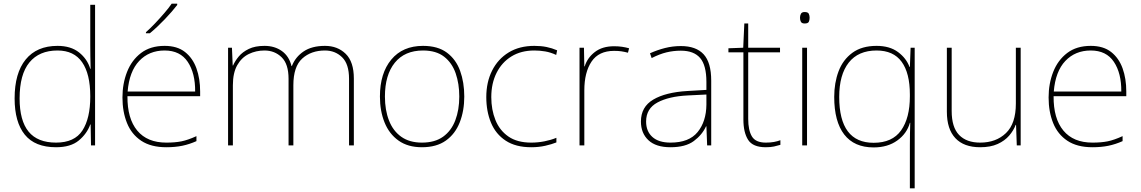

<svg xmlns="http://www.w3.org/2000/svg" viewBox="-20 -786 6170 1038"><path d="M283 10Q169 10 114 -58Q59 -126 59 -254Q59 -391 119 -464.5Q179 -538 291 -538Q363 -538 407.5 -502.5Q452 -467 468 -414H470Q469 -448 468.5 -480Q468 -512 468 -543V-760H494V0H472L470 -113H468Q450 -63 406 -26.5Q362 10 283 10ZM283 -15Q383 -15 425.5 -80.5Q468 -146 468 -263V-266Q468 -386 424 -449.5Q380 -513 291 -513Q192 -513 139 -448.5Q86 -384 86 -254Q86 -134 134.5 -74.5Q183 -15 283 -15Z M870 -538Q938 -538 980 -505Q1022 -472 1042 -416.5Q1062 -361 1062 -291V-266H669Q668 -145 722 -80Q776 -15 879 -15Q927 -15 961.5 -22Q996 -29 1042 -50V-23Q1004 -6 965.5 2Q927 10 879 10Q796 10 743.5 -25Q691 -60 666.5 -121Q642 -182 642 -259Q642 -334 667 -397.5Q692 -461 742.5 -499.5Q793 -538 870 -538ZM870 -513Q786 -513 732.5 -456.5Q679 -400 670 -291H1035Q1036 -390 995 -451.5Q954 -513 870 -513ZM938 -766V-759Q912 -725 871 -682Q830 -639 790 -606H769V-612Q792 -632 818.5 -660Q845 -688 869.5 -716.5Q894 -745 908 -766Z M1737 -538Q1805 -538 1849 -495Q1893 -452 1893 -361V0H1867V-360Q1867 -440 1829.5 -476.5Q1792 -513 1737 -513Q1662 -513 1614 -469.5Q1566 -426 1566 -325V0H1540V-360Q1540 -440 1502.5 -476.5Q1465 -513 1410 -513Q1364 -513 1325 -494Q1286 -475 1262.5 -433.5Q1239 -392 1239 -325V0H1213V-528H1234L1238 -432H1240Q1251 -457 1271 -481Q1291 -505 1325 -521.5Q1359 -538 1410 -538Q1465 -538 1504 -510Q1543 -482 1556 -429H1558Q1577 -478 1621.5 -508Q1666 -538 1737 -538Z M2490 -264Q2490 -187 2465.5 -124.5Q2441 -62 2390.5 -26Q2340 10 2261 10Q2185 10 2134.5 -26Q2084 -62 2059 -124Q2034 -186 2034 -264Q2034 -390 2095.5 -464Q2157 -538 2267 -538Q2347 -538 2396 -501.5Q2445 -465 2467.5 -403Q2490 -341 2490 -264ZM2061 -264Q2061 -191 2083 -134.5Q2105 -78 2149.5 -46.5Q2194 -15 2261 -15Q2331 -15 2375.5 -47Q2420 -79 2441.5 -135.5Q2463 -192 2463 -264Q2463 -333 2443.5 -389.5Q2424 -446 2381 -479.5Q2338 -513 2267 -513Q2168 -513 2114.5 -447Q2061 -381 2061 -264Z M2852 10Q2768 10 2714 -25.5Q2660 -61 2634.5 -122.5Q2609 -184 2609 -261Q2609 -342 2640.5 -404.5Q2672 -467 2730 -502.5Q2788 -538 2869 -538Q2905 -538 2934.5 -532Q2964 -526 2992 -514L2987 -489Q2957 -503 2927.5 -508Q2898 -513 2869 -513Q2797 -513 2745 -481Q2693 -449 2664.5 -392Q2636 -335 2636 -261Q2636 -193 2658.5 -137Q2681 -81 2728.5 -48Q2776 -15 2852 -15Q2888 -15 2923.5 -22Q2959 -29 2988 -41V-16Q2963 -6 2928 2Q2893 10 2852 10Z M3300 -536Q3324 -536 3343.5 -533Q3363 -530 3381 -525L3375 -501Q3356 -506 3339.5 -508.5Q3323 -511 3300 -511Q3217 -511 3178 -453Q3139 -395 3139 -297V0H3113V-528H3137L3139 -427H3141Q3155 -473 3195.5 -504.5Q3236 -536 3300 -536Z M3661 -537Q3743 -537 3784 -492.5Q3825 -448 3825 -350V0H3803L3799 -103H3797Q3776 -57 3731 -23.5Q3686 10 3605 10Q3526 10 3485.5 -28Q3445 -66 3445 -129Q3445 -208 3511.5 -247.5Q3578 -287 3696 -294L3799 -300V-343Q3799 -433 3765 -472.5Q3731 -512 3661 -512Q3621 -512 3583.5 -503Q3546 -494 3503 -472L3494 -498Q3534 -516 3575.5 -526.5Q3617 -537 3661 -537ZM3698 -270Q3596 -265 3534.5 -232Q3473 -199 3473 -129Q3473 -76 3507 -45.5Q3541 -15 3605 -15Q3705 -15 3751.5 -72Q3798 -129 3799 -220V-275Z M4120 -15Q4145 -15 4164 -18.5Q4183 -22 4199 -28V-3Q4183 2 4164.5 6Q4146 10 4120 10Q4050 10 4024.5 -30Q3999 -70 3999 -140V-503H3918V-525L3998 -528L4004 -659H4025V-528H4197V-503H4025V-143Q4025 -82 4045 -48.5Q4065 -15 4120 -15Z M4330 -721Q4348 -721 4352.5 -711.5Q4357 -702 4357 -690Q4357 -677 4352.5 -668Q4348 -659 4330 -659Q4315 -659 4310 -668Q4305 -677 4305 -690Q4305 -702 4310 -711.5Q4315 -721 4330 -721ZM4343 -528V0H4317V-528Z M4899 -3Q4899 -27 4899.5 -62Q4900 -97 4901 -122H4899Q4883 -64 4831 -26.5Q4779 11 4703 11Q4598 11 4544 -59Q4490 -129 4490 -262Q4490 -338 4513.5 -400.5Q4537 -463 4588 -500.5Q4639 -538 4719 -538Q4790 -538 4835 -504.5Q4880 -471 4897 -424H4899L4903 -528H4925V232H4899ZM4703 -14Q4804 -14 4851.5 -81Q4899 -148 4899 -265V-275Q4899 -391 4854.5 -452Q4810 -513 4719 -513Q4620 -513 4568.5 -447.5Q4517 -382 4517 -262Q4517 -14 4703 -14Z M5498 -528V0H5477L5473 -111H5471Q5460 -81 5436 -53Q5412 -25 5373.5 -7.5Q5335 10 5279 10Q5191 10 5145 -39Q5099 -88 5099 -182V-528H5125V-186Q5125 -98 5165 -56.5Q5205 -15 5279 -15Q5365 -15 5418.5 -66.5Q5472 -118 5472 -226V-528Z M5877 -538Q5945 -538 5987 -505Q6029 -472 6049 -416.5Q6069 -361 6069 -291V-266H5676Q5675 -145 5729 -80Q5783 -15 5886 -15Q5934 -15 5968.5 -22Q6003 -29 6049 -50V-23Q6011 -6 5972.5 2Q5934 10 5886 10Q5803 10 5750.5 -25Q5698 -60 5673.5 -121Q5649 -182 5649 -259Q5649 -334 5674 -397.5Q5699 -461 5749.5 -499.5Q5800 -538 5877 -538ZM5877 -513Q5793 -513 5739.5 -456.5Q5686 -400 5677 -291H6042Q6043 -390 6002 -451.5Q5961 -513 5877 -513Z"/></svg>

Font: Noto Sans Cherokee Thin
Style: Regular
Weight: 100
Designer: Monotype Design Team
Foundry: Monotype Imaging Inc.
Version: Version 2.001; ttfautohint (v1.8.4.7-5d5b)